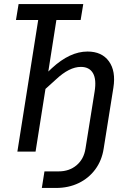

<svg xmlns="http://www.w3.org/2000/svg" viewBox="-20 -750 640 950"><path d="M187 180 200 98H270Q323 98 359 67.5Q395 37 403 -15L448 -296Q458 -357 440 -388Q422 -419 380 -419Q323 -419 257 -357L205 -310L156 0H66L169 -651H59L72 -730H392L379 -651H259L219 -396L237 -413Q326 -495 413 -495Q484 -495 519 -446.5Q554 -398 541 -316L493 -15Q484 44 451.5 88Q419 132 369 156Q319 180 257 180Z"/></svg>

Font: NKDuy Mono
Style: Italic
Weight: 400
Italic angle: -9°
Monospace: yes
Designer: NKDuy
Foundry: NKDuy
Version: Version 2.251; ttfautohint (v1.8.4.7-5d5b)